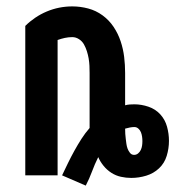

<svg xmlns="http://www.w3.org/2000/svg" viewBox="-20 -548 548 600"><path d="M248 32 174 0Q183 -19 192.5 -38.5Q202 -58 212.5 -77Q223 -96 234.5 -114Q246 -132 260 -148V-320Q260 -331 259.5 -342.5Q259 -354 257 -365.5Q255 -377 251.5 -388Q248 -399 242.5 -409Q237 -419 227 -425.5Q217 -432 206 -432Q194 -432 182.5 -429.5Q171 -427 160 -423V0H59V-467Q73 -481 90 -492.5Q107 -504 126 -512Q145 -520 165 -524Q185 -528 206 -528Q231 -528 255.5 -521.5Q280 -515 300.5 -500Q321 -485 335 -464Q349 -443 357 -419Q365 -395 368 -370Q371 -345 371 -320V-219Q378 -221 385.5 -221.5Q393 -222 400 -222Q422 -222 444 -214.5Q466 -207 481 -190.5Q496 -174 502 -152Q508 -130 508 -108Q508 -84 501 -61Q494 -38 477 -22Q460 -6 437 1Q414 8 390 8Q374 8 358 4.5Q342 1 328 -8Q314 -17 303.5 -30Q293 -43 287 -57Q276 -35 267.5 -12Q259 11 248 32ZM399 -64Q406 -64 411.5 -68.5Q417 -73 420 -79.5Q423 -86 424 -93Q425 -100 425 -107Q425 -114 424 -121Q423 -128 420.5 -134.5Q418 -141 412.5 -146Q407 -151 400 -151Q393 -151 385.5 -149.5Q378 -148 371 -146V-145Q371 -137 371.5 -129.5Q372 -122 373 -114Q374 -106 375 -98.5Q376 -91 378.5 -84Q381 -77 386 -70.5Q391 -64 399 -64Z"/></svg>

Font: Moesevka
Style: Bold
Weight: 700
Monospace: yes
Designer: Belleve Invis
Foundry: Belleve Invis
Version: Version 32.5.0; ttfautohint (v1.8.4)